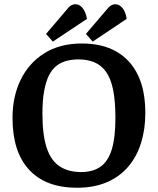

<svg xmlns="http://www.w3.org/2000/svg" viewBox="-20 -869 743 905"><path d="M343 16Q196 16 117.5 -68.5Q39 -153 39 -313Q39 -414 77.5 -493Q116 -572 189 -618Q262 -664 366 -664Q462 -664 528.5 -626Q595 -588 630 -515.5Q665 -443 665 -336Q665 -260 645 -195.5Q625 -131 584.5 -83.5Q544 -36 483.5 -10Q423 16 343 16ZM363 -58Q418 -58 454 -83.5Q490 -109 507 -165Q524 -221 524 -313Q524 -393 513 -446.5Q502 -500 479.5 -531Q457 -562 424.5 -575.5Q392 -589 350 -589Q320 -589 293.5 -582Q267 -575 246 -558.5Q225 -542 210.5 -513Q196 -484 188 -439.5Q180 -395 180 -333Q180 -233 200 -172.5Q220 -112 261 -85Q302 -58 363 -58ZM417 -673 385 -709 477 -817Q493 -837 503 -843Q513 -849 525 -849Q542 -849 557 -831.5Q572 -814 577 -780ZM229 -673 197 -709 289 -817Q304 -837 314.5 -843Q325 -849 337 -849Q354 -849 369 -831.5Q384 -814 390 -780Z"/></svg>

Font: Faustina SemiBold
Style: Regular
Weight: 600
Designer: Alfonso Garcia
Foundry: http://www.omnibus-type.com
Version: Version 1.200